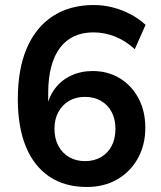

<svg xmlns="http://www.w3.org/2000/svg" viewBox="-20 -735 640 765"><path d="M326 10Q238 10 176.5 -31.5Q115 -73 83 -151Q51 -229 51 -340Q51 -460 87 -543.5Q123 -627 191 -671Q259 -715 354 -715Q392 -715 429 -705.5Q466 -696 499.5 -678.5Q533 -661 560 -636L517 -539Q480 -573 438 -589.5Q396 -606 352 -606Q309 -606 275.5 -590.5Q242 -575 219 -544.5Q196 -514 184 -468.5Q172 -423 172 -363V-296H164Q172 -345 197.5 -380Q223 -415 262.5 -433.5Q302 -452 349 -452Q410 -452 457.5 -423Q505 -394 532 -343Q559 -292 559 -226Q559 -158 529.5 -104.5Q500 -51 447.5 -20.5Q395 10 326 10ZM319 -93Q355 -93 382.5 -109Q410 -125 425 -154Q440 -183 440 -222Q440 -260 425 -288.5Q410 -317 382.5 -333Q355 -349 319 -349Q282 -349 255 -333Q228 -317 212.5 -288.5Q197 -260 197 -222Q197 -183 212.5 -154Q228 -125 255.5 -109Q283 -93 319 -93Z"/></svg>

Font: Nunito Sans 12pt ExtraLight 11pt
Style: Bold
Weight: 700
Version: Version 3.101;gftools[0.9.27]